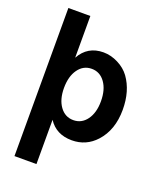

<svg xmlns="http://www.w3.org/2000/svg" viewBox="-166 -817 940 1133"><g transform="rotate(20 303.5 -251.0)"><path d="M202 -716V-454Q250 -541 349 -541Q396 -541 441.5 -518Q487 -495 514 -458Q571 -379 571 -261Q571 -134 500 -56Q439 11 349 11Q251 11 202 -64V214H64V-716ZM317 -426Q265 -426 233 -381.5Q201 -337 201 -264Q201 -192 233 -148Q265 -104 317 -104Q369 -104 401 -148Q433 -192 433 -264Q433 -337 401 -381.5Q369 -426 317 -426Z"/></g></svg>

Font: Almarai Bold
Style: Regular
Weight: 700
Designer: Boutros International 2019
Foundry: Created by Boutros International 2019
Version: Version 1.10